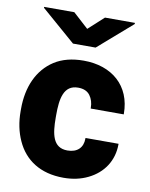

<svg xmlns="http://www.w3.org/2000/svg" viewBox="-85 -813 690 885"><g transform="rotate(10 260.0 -370.0)"><path d="M269.5 -117.2C200.7 -117.2 190.4 -180.7 190.4 -258.3V-269.5C190.4 -345.7 200.7 -411.1 268.6 -411.1C293.5 -411.1 312 -403.3 324.2 -387.2C335.9 -371.1 341.8 -352.1 341.8 -329.6V-326.2H496.6V-328.6C496.6 -460.4 404.3 -538.1 272.5 -538.1C217.8 -538.1 172.4 -526.4 135.7 -502.9C62.5 -455.6 25.9 -371.6 25.9 -269.5V-258.3C25.9 -207.5 35.2 -162.1 53.7 -121.6C90.3 -40.5 163.6 9.8 273.4 9.8C315.9 9.8 354 1.5 387.7 -15.1C455.1 -47.9 496.6 -108.9 496.6 -186.5V-188.5H341.8V-185.1C341.8 -143.6 315.9 -117.2 269.5 -117.2ZM49.3 -750.5V-746.1L209.5 -606.9H315.4L474.1 -745.1V-750.5H334L262.2 -685.1L190.4 -750.5Z"/></g></svg>

Font: Vazirmatn Black
Style: Regular
Weight: 900
Designer: Saber Rastikerdar
Foundry: Saber Rastikerdar
Version: Version 33.003